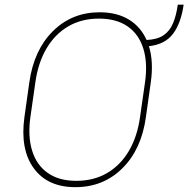

<svg xmlns="http://www.w3.org/2000/svg" viewBox="-20 -772 787 802"><path d="M747.1 -752.4Q735.8 -674.3 702.4 -630.4Q668.9 -586.4 602.1 -579.1Q622.1 -514.6 609.9 -428.2L589.4 -282.7Q570.8 -147.9 491.2 -69.1Q411.6 9.8 294.9 9.8Q178.7 9.8 121.1 -69.1Q63.5 -147.9 82 -282.7L102.5 -428.2Q121.6 -563 200.9 -641.8Q280.3 -720.7 396.5 -720.7Q467.8 -720.7 517.6 -690.7Q567.4 -660.6 592.3 -605Q636.7 -606.9 662.8 -624.5Q689 -642.1 702.6 -674.6Q716.3 -707 722.7 -752.4ZM564.9 -282.7 585.9 -429.2Q597.2 -509.8 578.6 -569.3Q560.1 -628.9 513.2 -661.6Q466.3 -694.3 393.1 -694.3Q320.3 -694.3 264.6 -661.6Q209 -628.9 174.1 -569.3Q139.2 -509.8 127.9 -429.2L106.9 -282.7Q95.7 -202.1 114.3 -142.3Q132.8 -82.5 179.4 -49.6Q226.1 -16.6 298.8 -16.6Q372.1 -16.6 428 -49.6Q483.9 -82.5 518.8 -142.3Q553.7 -202.1 564.9 -282.7Z"/></svg>

Font: Robert Sans Thin
Style: Italic
Weight: 100
Italic angle: -8°
Designer: Christian Robertson (extended by Adam Twardoch)
Foundry: Google
Version: Version 12.135;April 2, 2019;FontCreator 11.5.0.2425 64-bit;